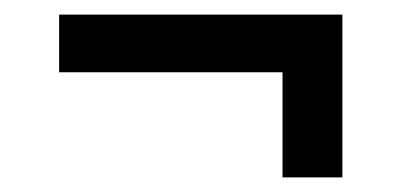

<svg xmlns="http://www.w3.org/2000/svg" viewBox="-20 -363 550 263"><path d="M61 -264V-343H449V-120H367V-264Z"/></svg>

Font: Bricolage Grotesque 10pt
Style: Regular
Weight: 400
Designer: Mathieu Triay
Foundry: Atelier Triay
Version: Version 1.000; ttfautohint (v1.8.4.7-5d5b);gftools[0.9.32]